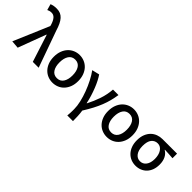

<svg xmlns="http://www.w3.org/2000/svg" viewBox="44 -1728 2846 2846"><g transform="rotate(45 1467.5 -305.0)"><path d="M17 0 255 -559 250 -579Q230 -645 201 -679Q172 -713 129 -713Q105 -713 88.5 -708Q72 -703 55 -695L28 -790Q49 -799 74.5 -804.5Q100 -810 142 -810Q185 -810 218.5 -795.5Q252 -781 278.5 -751.5Q305 -722 326 -678Q347 -634 365 -574L570 0H447L309 -429H304L140 10Z M869 13Q817 13 770.5 -6Q724 -25 689 -62Q654 -99 633.5 -152Q613 -205 613 -274Q613 -343 633.5 -397Q654 -451 689 -488Q724 -525 770.5 -544.5Q817 -564 869 -564Q921 -564 967.5 -544.5Q1014 -525 1049 -488Q1084 -451 1104.5 -397Q1125 -343 1125 -274Q1125 -205 1104.5 -152Q1084 -99 1049 -62Q1014 -25 967.5 -6Q921 13 869 13ZM869 -81Q936 -81 971 -133.5Q1006 -186 1006 -274Q1006 -363 971 -416Q936 -469 869 -469Q802 -469 767 -416Q732 -363 732 -274Q732 -186 767 -133.5Q802 -81 869 -81Z M1370 200Q1372 182 1373 167Q1374 152 1375 136.5Q1376 121 1376 102.5Q1376 84 1376 59Q1376 -4 1357.5 -83.5Q1339 -163 1308.5 -244.5Q1278 -326 1238.5 -402.5Q1199 -479 1157 -536L1274 -564Q1297 -531 1322 -483Q1347 -435 1369.5 -378Q1392 -321 1411.5 -258.5Q1431 -196 1444 -133H1449Q1500 -232 1535 -335.5Q1570 -439 1578 -550H1693Q1682 -480 1666 -418Q1650 -356 1625 -292.5Q1600 -229 1564 -160Q1528 -91 1476 -8Q1484 43 1486.5 97.5Q1489 152 1489 200Z M2007 13Q1955 13 1908.5 -6Q1862 -25 1827 -62Q1792 -99 1771.5 -152Q1751 -205 1751 -274Q1751 -343 1771.5 -397Q1792 -451 1827 -488Q1862 -525 1908.5 -544.5Q1955 -564 2007 -564Q2059 -564 2105.5 -544.5Q2152 -525 2187 -488Q2222 -451 2242.5 -397Q2263 -343 2263 -274Q2263 -205 2242.5 -152Q2222 -99 2187 -62Q2152 -25 2105.5 -6Q2059 13 2007 13ZM2007 -81Q2074 -81 2109 -133.5Q2144 -186 2144 -274Q2144 -363 2109 -416Q2074 -469 2007 -469Q1940 -469 1905 -416Q1870 -363 1870 -274Q1870 -186 1905 -133.5Q1940 -81 2007 -81Z M2610 13Q2559 13 2513.5 -5.5Q2468 -24 2433.5 -60Q2399 -96 2379 -148.5Q2359 -201 2359 -269Q2359 -341 2380.5 -394Q2402 -447 2437.5 -481.5Q2473 -516 2519.5 -533Q2566 -550 2616 -550H2921V-454Q2875 -458 2836.5 -460Q2798 -462 2753 -464V-459Q2801 -432 2827.5 -379Q2854 -326 2854 -253Q2854 -190 2835.5 -140.5Q2817 -91 2784 -57Q2751 -23 2706.5 -5Q2662 13 2610 13ZM2611 -81Q2671 -81 2707.5 -129.5Q2744 -178 2744 -263Q2744 -302 2735.5 -337Q2727 -372 2710 -398.5Q2693 -425 2668.5 -440.5Q2644 -456 2612 -456Q2553 -456 2515.5 -411Q2478 -366 2478 -269Q2478 -181 2515 -131Q2552 -81 2611 -81Z"/></g></svg>

Font: Kinto Sans Med
Style: Regular
Weight: 500
Designer: Authors: Ryoko NISHIZUKA  (kana & ideographs); Paul D. Hunt (Latin, Greek & Cyrillic); Wenlong ZHANG  (bopomofo); Sandol
Foundry: Adobe Systems Incorporated, ookami Inc.
Version: Version 0.001